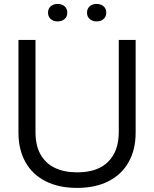

<svg xmlns="http://www.w3.org/2000/svg" viewBox="-20 -928 768 957"><path d="M72 -266.9V-729H156.9V-269.4Q156.9 -203.1 181.9 -158.4Q207 -113.6 253.4 -91.3Q299.9 -69 364.6 -69Q466.9 -69 519.4 -122.1Q572 -175.1 572 -269.4V-729H656.1V-266.9Q656.1 -182.7 621.4 -120.5Q586.6 -58.3 521.1 -24.9Q455.6 8.6 364 8.6Q273.7 8.6 208 -24.4Q142.3 -57.3 107.1 -119.5Q72 -181.7 72 -266.9ZM413.7 -864.9Q413.7 -884.9 427.2 -896.6Q440.7 -908.4 461.7 -908.4Q482.7 -908.4 496.2 -896.6Q509.7 -884.9 509.7 -864.9Q509.7 -844.9 496.2 -833.1Q482.7 -821.3 461.7 -821.3Q440.7 -821.3 427.2 -833.1Q413.7 -844.9 413.7 -864.9ZM219.4 -864.9Q219.4 -884.9 232.9 -896.6Q246.4 -908.4 267.4 -908.4Q288.4 -908.4 301.9 -896.6Q315.4 -884.9 315.4 -864.9Q315.4 -844.9 301.9 -833.1Q288.4 -821.3 267.4 -821.3Q246.4 -821.3 232.9 -833.1Q219.4 -844.9 219.4 -864.9Z"/></svg>

Font: Mona Sans VF XLt
Style: Regular
Weight: 200
Designer: Deni Anggara
Foundry: GitHub
Version: Version 2.000;Glyphs 3.2.3 (3260)